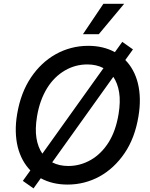

<svg xmlns="http://www.w3.org/2000/svg" viewBox="-20 -983 809 1034"><path d="M72.4 -369Q91.6 -483.7 147 -566.1Q173.7 -605.8 207 -637.3Q240.4 -668.7 279.5 -690.7Q318.5 -712.7 362.7 -724.4Q407 -736.2 455.3 -736.2Q536.6 -736.2 598.7 -702.1L638.5 -757.5L696 -717L654.8 -659.8Q679 -635.3 696.2 -603.5Q713.4 -571.7 722.8 -533.4Q732.2 -495 733.1 -450.3Q734 -405.5 725.5 -355.5Q706.3 -239.7 651.3 -158.7Q623.6 -117.9 589.5 -86.1Q555.4 -54.3 516.3 -32.8Q477.3 -11.4 433.9 -0.2Q390.6 11 344.1 11Q262.1 11 199.6 -23.1L160.5 31.6L103 -8.9L143.5 -65.3Q119.7 -89.8 102.5 -121.4Q85.2 -153.1 75.6 -191.4Q66.1 -229.8 65 -274.3Q63.9 -318.9 72.4 -369ZM208.1 -155.5 537.3 -616.1Q499.3 -636 450.6 -636Q385.7 -636 329.9 -603.7Q301.8 -587.4 277.5 -563.6Q253.2 -539.8 233.8 -508.5Q214.5 -477.3 200.6 -439.1Q186.8 -400.9 179.3 -355.5Q168.3 -288.4 176.3 -239.2Q184.3 -190 208.1 -155.5ZM261 -108.7Q298.7 -89.1 347.7 -89.1Q411.6 -89.1 468.4 -121.4Q525.2 -153.8 564.5 -215.7Q603.7 -277.7 618.6 -369Q629.6 -436.4 621.6 -485.6Q613.6 -534.8 590.2 -569.2ZM426.8 -799 536.9 -962.7H648.8L512.1 -799Z"/></svg>

Font: Inter P Medium
Style: Italic
Weight: 500
Italic angle: 9.39999°
Designer: Rasmus Andersson
Foundry: rsms
Version: Version 3.018;git-588b23468